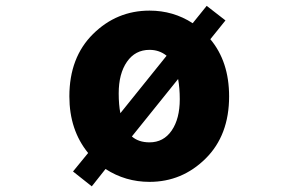

<svg xmlns="http://www.w3.org/2000/svg" viewBox="-20 -620 1040 669"><path d="M600.6 -344.7 439.5 -144.5Q462.9 -124 501 -124Q549.8 -124 578.1 -165Q606.4 -206.1 606.4 -274.4Q606.4 -312.5 600.6 -344.7ZM399.4 -225.6 560.5 -425.8Q535.2 -446.3 501 -446.3Q451.2 -446.3 422.4 -404.8Q393.6 -363.3 393.6 -294.9Q393.6 -254.9 399.4 -225.6ZM765.6 -548.8 712.9 -483.4Q778.3 -405.3 778.3 -284.2Q778.3 -148.4 696.3 -67.4Q614.3 13.7 501 13.7Q417 13.7 347.7 -31.2L299.8 29.3L234.4 -22.5L287.1 -86.9Q221.7 -167 221.7 -284.2Q221.7 -419.9 304.2 -501.5Q386.7 -583 501 -583Q584 -583 651.4 -539.1L700.2 -599.6Z"/></svg>

Font: GenEi Gothic M Heavy
Style: Regular
Weight: 800
Designer: o_tamon (Modified); [Source Han Sans]
Ryoko NISHIZUKA  (kana & ideographs); Paul D. Hunt (Latin, Greek & Cyrillic); Wenl
Version: Version 1.1a;Original Version 1.004